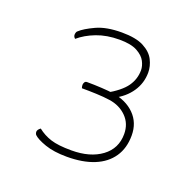

<svg xmlns="http://www.w3.org/2000/svg" viewBox="-86 -799 621 610"><g transform="rotate(20 224.5 -494.5)"><path d="M198 -279Q154 -279 124 -289.5Q94 -300 83 -311Q80 -316 80 -320Q80 -328 90 -335Q110 -319 135 -311Q160 -303 205 -303Q268 -303 306.5 -331.5Q345 -360 345 -409Q345 -444 322 -467Q299 -490 264 -495Q244 -498 218 -499Q192 -500 169 -500Q168 -502 167.5 -505.5Q167 -509 167 -511Q167 -515 169.5 -519.5Q172 -524 178 -524Q202 -524 227.5 -522.5Q253 -521 266 -519Q313 -512 341 -484Q369 -456 369 -413Q369 -370 348.5 -340Q328 -310 290 -294.5Q252 -279 198 -279ZM274 -506 245 -512Q291 -538 308.5 -563Q326 -588 326 -618Q326 -632 318 -647.5Q310 -663 289 -674.5Q268 -686 229 -686Q186 -686 152 -673Q118 -660 95 -640Q88 -646 89 -654Q90 -662 94 -665Q109 -679 142.5 -694.5Q176 -710 228 -710Q276 -710 302.5 -696Q329 -682 339.5 -661Q350 -640 350 -619Q350 -583 330 -553.5Q310 -524 274 -506Z"/></g></svg>

Font: Yanone Kaffeesatz ExtraLight ExtraLight
Style: Regular
Weight: 250
Version: Version 2.003